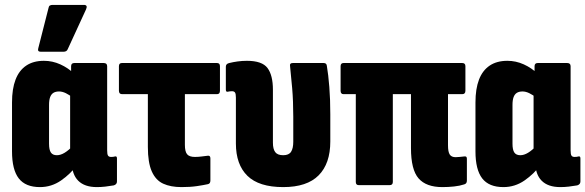

<svg xmlns="http://www.w3.org/2000/svg" viewBox="-20 -755 2387 783"><path d="M143 8Q84 8 56.5 -27.5Q29 -63 29 -138V-337Q29 -393 43.5 -430.5Q58 -468 87 -487.5Q116 -507 159 -507Q194 -507 226 -492.5Q258 -478 283 -454L278 -356Q263 -368 248.5 -375Q234 -382 221 -382Q207 -382 198 -376.5Q189 -371 184.5 -359Q180 -347 180 -327V-169Q180 -144 187.5 -133Q195 -122 212 -122Q227 -122 243.5 -132Q260 -142 278 -161L296 -84Q268 -46 229 -19Q190 8 143 8ZM375 8Q325 8 299 -18Q273 -44 273 -94V-111L266 -128V-413L270 -445V-485Q270 -498 283 -498H403Q417 -498 417 -485V-142Q417 -126 420.5 -120.5Q424 -115 433 -115Q439 -115 442 -115.5Q445 -116 449 -117Q457 -119 457 -109V-15Q457 -3 444 1Q427 4 409.5 6Q392 8 375 8ZM146 -544Q132 -544 136 -558L178 -723Q179 -730 183.5 -732.5Q188 -735 194 -735H322Q339 -735 331 -717L256 -554Q252 -544 239 -544Z M720 8Q676 8 645.5 -6Q615 -20 599 -56Q583 -92 583 -156V-371H478Q465 -371 465 -385V-485Q465 -498 477 -498H865Q877 -498 877 -485V-385Q877 -371 865 -371H734V-164Q734 -137 743 -126Q752 -115 775 -115Q789 -115 803.5 -117Q818 -119 828 -120Q838 -121 838 -109V-19Q838 -6 828 -4Q810 0 783 4Q756 8 720 8Z M1135 8Q1036 8 989 -38Q942 -84 942 -170V-357Q942 -372 938.5 -377.5Q935 -383 926 -383Q921 -383 917.5 -382.5Q914 -382 909 -381Q901 -379 901 -390V-483Q901 -495 915 -498Q931 -502 949.5 -504.5Q968 -507 987 -507Q1049 -507 1071 -477.5Q1093 -448 1093 -389V-173Q1093 -147 1102.5 -134.5Q1112 -122 1135 -122Q1158 -122 1167 -136Q1176 -150 1176 -177V-279Q1176 -343 1171.5 -395.5Q1167 -448 1163 -484Q1160 -498 1174 -498H1300Q1312 -498 1313 -486Q1319 -451 1323 -400.5Q1327 -350 1327 -289V-178Q1327 -88 1279.5 -40Q1232 8 1135 8Z M1784 8Q1718 8 1687 -27.5Q1656 -63 1656 -151V-371H1582V-13Q1582 0 1569 0H1443Q1431 0 1431 -13V-371H1381Q1369 -371 1369 -385V-485Q1369 -498 1381 -498H1865Q1878 -498 1878 -485V-385Q1878 -371 1865 -371H1807V-162Q1807 -136 1814 -125Q1821 -114 1838 -114Q1846 -114 1854.5 -115Q1863 -116 1873 -117Q1884 -119 1884 -108V-18Q1884 -6 1873 -3Q1855 3 1831.5 5.5Q1808 8 1784 8Z M2033 8Q1974 8 1946.5 -27.5Q1919 -63 1919 -138V-337Q1919 -393 1933.5 -430.5Q1948 -468 1977 -487.5Q2006 -507 2049 -507Q2084 -507 2116 -492.5Q2148 -478 2173 -454L2168 -356Q2153 -368 2138.5 -375Q2124 -382 2111 -382Q2097 -382 2088 -376.5Q2079 -371 2074.5 -359Q2070 -347 2070 -327V-169Q2070 -144 2077.5 -133Q2085 -122 2102 -122Q2117 -122 2133.5 -132Q2150 -142 2168 -161L2186 -84Q2158 -46 2119 -19Q2080 8 2033 8ZM2265 8Q2215 8 2189 -18Q2163 -44 2163 -94V-111L2156 -128V-413L2160 -445V-485Q2160 -498 2173 -498H2293Q2307 -498 2307 -485V-142Q2307 -126 2310.5 -120.5Q2314 -115 2323 -115Q2329 -115 2332 -115.5Q2335 -116 2339 -117Q2347 -119 2347 -109V-15Q2347 -3 2334 1Q2317 4 2299.5 6Q2282 8 2265 8Z"/></svg>

Font: Sofia Sans Condensed Black
Style: Regular
Weight: 900
Designer: Botio Nikoltchev, Ani Petrova
Foundry: lettersoup
Version: Version 4.101